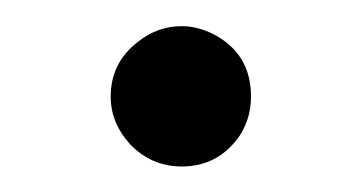

<svg xmlns="http://www.w3.org/2000/svg" viewBox="-20 -368 278 149"><path d="M121.1 -347.7Q132.8 -347.7 145 -341.8Q174.8 -326.7 174.8 -293Q174.8 -276.4 166 -262.7Q149.4 -238.8 121.1 -238.8Q97.7 -238.8 81.1 -255.9Q65.9 -272.5 65.9 -293Q65.9 -319.3 86.9 -335.4Q102.1 -347.7 121.1 -347.7Z"/></svg>

Font: I.Ming
Style: Regular
Weight: 400
Designer: Ichiten Fonts Project
Version: Version 5.10 Mar 24, 2018